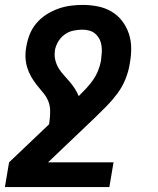

<svg xmlns="http://www.w3.org/2000/svg" viewBox="-25 -548 645 783"><path d="M-5 215 12 114 175 -41 177 -55Q180 -76 179.5 -97.5Q179 -119 171 -137.5Q163 -156 150 -171Q137 -186 124.5 -202Q112 -218 102 -235.5Q92 -253 86 -272.5Q80 -292 79 -313.5Q78 -335 82 -356Q86 -381 95.5 -406Q105 -431 122.5 -452Q140 -473 163 -488Q186 -503 211 -512Q236 -521 261.5 -524.5Q287 -528 312 -528Q343 -528 373.5 -522Q404 -516 429.5 -501Q455 -486 473 -462.5Q491 -439 500.5 -410.5Q510 -382 510 -350.5Q510 -319 504 -287Q499 -256 486.5 -225Q474 -194 454 -167Q434 -140 410 -115.5Q386 -91 362 -68L171 114H438L421 215ZM296 -156Q311 -171 326.5 -187.5Q342 -204 354.5 -222Q367 -240 375 -260Q383 -280 387 -301V-303Q389 -318 390 -332.5Q391 -347 389 -361.5Q387 -376 380.5 -388.5Q374 -401 364 -410Q354 -419 340 -423Q326 -427 311 -427Q293 -427 274 -423Q255 -419 239 -407.5Q223 -396 212.5 -378.5Q202 -361 199 -343V-341Q196 -321 200.5 -303Q205 -285 214 -270Q223 -255 235 -242Q247 -229 258.5 -215.5Q270 -202 279.5 -187.5Q289 -173 296 -156Z"/></svg>

Font: Iosevka HT Extended
Style: Bold Italic
Weight: 700
Width: 7
Italic angle: -9°
Monospace: yes
Designer: Belleve Invis
Foundry: Belleve Invis
Version: Version 32.3.0; ttfautohint (v1.8.4)